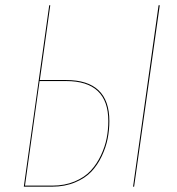

<svg xmlns="http://www.w3.org/2000/svg" viewBox="-20 -700 665 720"><path d="M228 -399.9Q390.1 -399.9 390.1 -246.1Q390.1 -212.9 383.8 -180.4Q377.4 -147.9 361.8 -114.7Q346.2 -81.5 322.8 -56.6Q299.3 -31.7 261.2 -15.9Q223.1 0 175.8 0H69.3L164.6 -680.2H168.5L129.4 -399.9ZM574.7 -680.2H579.1L482.9 0H479ZM176.3 -3.9Q222.7 -3.9 260 -19.5Q297.4 -35.2 320.3 -60.1Q343.3 -85 358.6 -117.7Q374 -150.4 380.1 -182.1Q386.2 -213.9 386.2 -246.1Q386.2 -396 228 -396H128.4L73.7 -3.9Z"/></svg>

Font: Fira Sans Compressed Four
Style: Italic
Weight: 100
Width: 3
Italic angle: -8°
Designer: Carrois Corporate & Edenspiekermann AG
Foundry: Carrois Corporate GbR & Edenspiekermann AG
Version: Version 4.203;PS 004.203;hotconv 1.0.88;makeotf.lib2.5.64775